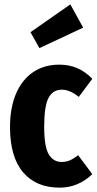

<svg xmlns="http://www.w3.org/2000/svg" viewBox="-20 -845 444 882"><path d="M404 -483 342 -400Q301 -433 264 -433Q223 -433 203 -395.5Q183 -358 183 -262Q183 -171 204 -136Q225 -101 263 -101Q283 -101 300 -108Q317 -115 339 -132L404 -45Q339 17 254 17Q146 17 86 -53.5Q26 -124 26 -261Q26 -350 53.5 -414.5Q81 -479 132 -513.5Q183 -548 252 -548Q298 -548 335 -532Q372 -516 404 -483ZM303 -825 362 -718 161 -624 120 -697Z"/></svg>

Font: Fira Sans Extra Condensed
Style: Bold
Weight: 700
Width: 1
Designer: Carrois Corporate & Edenspiekermann AG
Foundry: Carrois Corporate GbR & Edenspiekermann AG
Version: Version 4.203